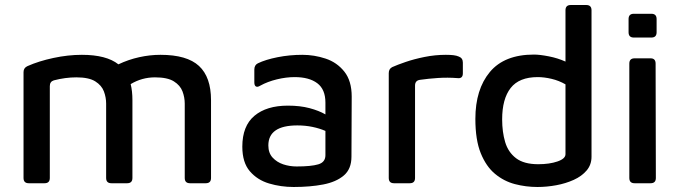

<svg xmlns="http://www.w3.org/2000/svg" viewBox="-20 -732 2717 767"><path d="M509 -332V-21Q509 0 488 0H425Q404 0 404 -21V-318Q404 -343 395 -367Q386 -391 360.5 -407Q335 -423 285 -423Q263 -423 240.5 -420Q218 -417 195 -411Q179 -406 179 -388V-21Q179 0 158 0H95Q74 0 74 -21V-444Q74 -461 90 -468Q135 -488 193.5 -500.5Q252 -513 307 -513Q405 -513 453 -475Q493 -494 536 -503.5Q579 -513 621 -513Q727 -513 775 -468.5Q823 -424 823 -332V-21Q823 0 802 0H739Q718 0 718 -21V-318Q718 -343 709 -367Q700 -391 674.5 -407Q649 -423 599 -423Q547 -423 502 -396Q509 -368 509 -332Z M1153 15Q1102 15 1055 1Q1008 -13 978 -48Q948 -83 948 -146Q948 -229 996.5 -269.5Q1045 -310 1130 -310Q1179 -310 1216.5 -300Q1254 -290 1280 -275V-322Q1280 -375 1247.5 -399.5Q1215 -424 1157 -424Q1123 -424 1086 -415Q1049 -406 1020 -390Q1009 -383 1002.5 -386.5Q996 -390 996 -403V-454Q996 -472 1010 -479Q1041 -494 1089 -503.5Q1137 -513 1188 -513Q1235 -513 1280.5 -498Q1326 -483 1355.5 -446Q1385 -409 1385 -346L1384 -106Q1384 -57 1353.5 -31Q1323 -5 1271 5Q1219 15 1153 15ZM1052 -151Q1052 -121 1069 -102.5Q1086 -84 1111.5 -75.5Q1137 -67 1165 -67Q1223 -67 1251.5 -75.5Q1280 -84 1280 -112V-209Q1257 -219 1228.5 -225Q1200 -231 1168 -231Q1052 -231 1052 -151Z M1554 0Q1533 0 1533 -21V-440Q1533 -457 1547 -464Q1567 -473 1600.5 -484.5Q1634 -496 1676 -504.5Q1718 -513 1761 -513Q1779 -513 1791.5 -511.5Q1804 -510 1813 -506Q1829 -500 1829 -482V-439Q1829 -417 1807 -420Q1768 -423 1730 -420.5Q1692 -418 1657 -413Q1638 -410 1638 -390V-21Q1638 0 1617 0Z M2127 15Q2081 15 2037 3.5Q1993 -8 1957.5 -37.5Q1922 -67 1900.5 -120Q1879 -173 1879 -257Q1879 -375 1937 -444.5Q1995 -514 2113 -514Q2136 -514 2172 -507Q2208 -500 2239 -486V-691Q2239 -712 2260 -712H2322Q2343 -712 2343 -691V-106Q2343 -74 2323.5 -51Q2304 -28 2272 -13.5Q2240 1 2202 8Q2164 15 2127 15ZM2130 -76Q2175 -76 2207 -87Q2239 -98 2239 -116V-395Q2213 -410 2183.5 -417Q2154 -424 2128 -424Q2054 -424 2020 -380.5Q1986 -337 1986 -255Q1986 -205 1998 -164.5Q2010 -124 2041.5 -100Q2073 -76 2130 -76Z M2512 -582Q2491 -582 2491 -603V-656Q2491 -677 2512 -677H2582Q2603 -677 2603 -656V-603Q2603 -582 2582 -582ZM2515 0Q2494 0 2494 -21V-478Q2494 -499 2515 -499H2579Q2599 -499 2599 -478L2600 -21Q2600 0 2579 0Z"/></svg>

Font: Pitagon Sans Medium
Style: Regular
Weight: 500
Designer: Travis Tran
Foundry: Pitagon
Version: Version 1.001; ttfautohint (v1.8.4.7-5d5b);gftools[0.9.26]